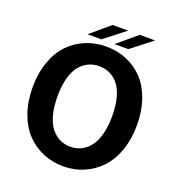

<svg xmlns="http://www.w3.org/2000/svg" viewBox="-156 -1008 1058 1147"><g transform="rotate(20 373.0 -434.5)"><path d="M240.7 -778.8 362.8 -882.3H461.9L329.1 -778.8ZM412.6 -778.8 535.2 -882.3H633.3L500.5 -778.8ZM501.7 -13.2Q441.9 12.2 373 12.2Q304.2 12.2 243.9 -13.2Q183.6 -38.6 138.4 -85.9Q93.3 -133.3 67.1 -206.5Q41 -279.8 41 -369.6Q41 -459.5 66.9 -532.2Q92.8 -605 137.9 -651.9Q183.1 -698.7 243.2 -723.6Q303.2 -748.5 373 -748.5Q442.9 -748.5 502.9 -723.6Q563 -698.7 607.9 -651.9Q652.8 -605 678.7 -532.2Q704.6 -459.5 704.6 -369.6Q704.6 -279.8 678.5 -206.5Q652.3 -133.3 606.9 -85.9Q561.5 -38.6 501.7 -13.2ZM306.4 -126.7Q336.9 -112.3 373 -112.3Q409.2 -112.3 439.7 -126.7Q470.2 -141.1 494.6 -170.9Q519 -200.7 533 -251.5Q546.9 -302.2 546.9 -369.6Q546.9 -437 533 -487.5Q519 -538.1 494.4 -567.1Q469.7 -596.2 439.5 -610.1Q409.2 -624 373 -624Q336.9 -624 306.6 -610.1Q276.4 -596.2 251.7 -567.1Q227.1 -538.1 213.1 -487.5Q199.2 -437 199.2 -369.6Q199.2 -302.2 213.1 -251.5Q227.1 -200.7 251.5 -170.9Q275.9 -141.1 306.4 -126.7Z"/></g></svg>

Font: Epilogue
Style: Bold
Weight: 700
Designer: Tyler Finck
Foundry: Etcetera Type Co
Version: Version 2.112